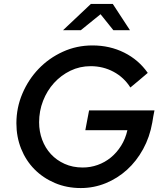

<svg xmlns="http://www.w3.org/2000/svg" viewBox="-20 -940 823 972"><path d="M63 0ZM751 -320Q738 -246 704.5 -185Q671 -124 623 -80.5Q575 -37 515 -12.5Q455 12 389 12Q318 12 258 -13.5Q198 -39 154.5 -83Q111 -127 87 -187Q63 -247 63 -316Q63 -395 93.5 -466.5Q124 -538 176 -592Q228 -646 298 -678Q368 -710 448 -710Q536 -710 609 -673.5Q682 -637 728 -571Q706 -552 684.5 -534Q663 -516 640 -497Q608 -548 555 -576.5Q502 -605 439 -605Q384 -605 336.5 -582Q289 -559 253.5 -520Q218 -481 198 -429.5Q178 -378 178 -321Q178 -274 193.5 -232.5Q209 -191 237.5 -160Q266 -129 307 -110.5Q348 -92 399 -92Q438 -92 474.5 -105Q511 -118 541 -142.5Q571 -167 593 -202Q615 -237 625 -281H412Q417 -307 421.5 -331.5Q426 -356 431 -381H762Q759 -366 756 -350.5Q753 -335 751 -320ZM554 -787 489 -868 389 -787H299L440 -920H551L638 -787Z"/></svg>

Font: Rosa Sans Medium
Style: Italic
Weight: 500
Italic angle: -12°
Designer: Pentagram / MCKL
Foundry: Pentagram / MCKL
Version: Version 1.005;September 16, 2019;FontCreator 11.5.0.2425 64-